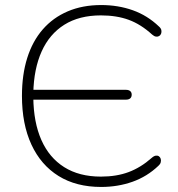

<svg xmlns="http://www.w3.org/2000/svg" viewBox="-20 -733 707 761"><path d="M381 8Q282 8 212 -35.5Q142 -79 104.5 -160Q67 -241 67 -353Q67 -437 88 -503.5Q109 -570 149.5 -616.5Q190 -663 248.5 -688Q307 -713 381 -713Q448 -713 506 -692.5Q564 -672 610 -628Q618 -621 619.5 -613.5Q621 -606 618.5 -599.5Q616 -593 610.5 -590Q605 -587 598 -588Q591 -589 583 -596Q538 -637 490 -654.5Q442 -672 380 -672Q294 -672 235 -635Q176 -598 145 -529Q114 -460 112 -364L93 -377H479Q490 -377 496 -372Q502 -367 502 -358Q502 -348 496 -343Q490 -338 479 -338H92L112 -347Q113 -248 144 -178Q175 -108 234.5 -70.5Q294 -33 380 -33Q442 -33 490 -51Q538 -69 581 -107Q590 -115 597.5 -116Q605 -117 610 -113.5Q615 -110 617 -103.5Q619 -97 617 -89.5Q615 -82 608 -76Q563 -33 505 -12.5Q447 8 381 8Z"/></svg>

Font: Nunito ExtraLight
Style: Regular
Weight: 200
Designer: Vernon Adams
Foundry: Vernon Adams
Version: Version 3.602;April 4, 2023;FontCreator 14.0.0.2856 64-bit